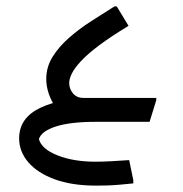

<svg xmlns="http://www.w3.org/2000/svg" viewBox="-20 -382 575 602"><path d="M157 -40Q125 -89 125 -134Q125 -172 145 -204Q165 -236 197 -264Q229 -292 266.5 -316Q304 -340 339 -362H346L383 -301Q327 -267 291 -240Q255 -213 234.5 -191Q214 -169 205.5 -152Q197 -135 197 -122Q197 -103 209 -89Q221 -75 241 -75ZM192 0V-75H470V-68L449 0ZM282 200Q205 200 151 180Q97 160 68.5 126.5Q40 93 40 52Q40 -12 105.5 -43.5Q171 -75 279 -75V0Q201 0 155.5 14.5Q110 29 102 54Q110 85 160 105Q210 125 280 125Q301 125 329 123.5Q357 122 385 120L398 183V193Q378 195 356.5 197Q335 199 316 199.5Q297 200 282 200Z"/></svg>

Font: Fustat
Style: Regular
Weight: 400
Designer: Mohamed Gaber, Khaled Hosny, Laura Garcia Mut
Foundry: Kief Type Foundry, Alif Type Foundry, Hard Type Foundry
Version: Version 1.007